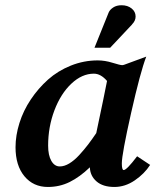

<svg xmlns="http://www.w3.org/2000/svg" viewBox="-20 -726 606 748"><path d="M425.8 2.4Q380.9 2.4 356 -19.3Q331.1 -41 330.1 -74.2Q291 -36.6 251.7 -17.1Q212.4 2.4 166.5 2.4Q109.9 2.4 75.2 -39.3Q40.5 -81.1 40.5 -152.3Q40.5 -198.2 55.7 -246.6Q70.8 -294.9 99.9 -338.4Q128.9 -381.8 167.2 -416Q205.6 -450.2 256.1 -470.5Q306.6 -490.7 360.8 -490.7Q388.7 -490.7 418.5 -481.4Q448.2 -472.2 456.1 -472.2Q459.5 -472.2 464.8 -474.1L549.8 -505.4Q526.9 -446.3 490.7 -285.6Q454.6 -125 454.6 -89.4Q454.6 -63.5 461.9 -63.5Q473.6 -63.5 514.2 -117.2L564.9 -83.5Q542.5 -48.8 504.9 -23.2Q467.3 2.4 425.8 2.4ZM357.4 -210.9 355 -207.5Q388.2 -364.3 397 -410.6Q372.6 -439 345.7 -439Q299.3 -439 258.1 -400.1Q216.8 -361.3 192.1 -296.4Q167.5 -231.4 167.5 -158.7Q167.5 -121.1 179.9 -99.4Q192.4 -77.6 212.9 -77.6Q230.5 -77.6 249.8 -89.1Q269 -100.6 288.6 -121.8Q308.1 -143.1 323.5 -163.3Q338.9 -183.6 357.4 -210.9ZM409.2 -540H348.1L403.3 -677.2Q407.7 -688 420.9 -696.8Q434.1 -705.6 453.6 -705.6Q477.1 -705.6 492.7 -693.1Q508.3 -680.7 508.3 -661.6Q508.3 -645 494.6 -631.3H495.1Q454.1 -588.4 409.2 -540Z"/></svg>

Font: Flanker
Style: Bold Italic
Weight: 700
Italic angle: -12°
Designer: Flanker
Version: Version 2.000